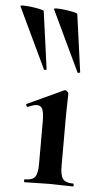

<svg xmlns="http://www.w3.org/2000/svg" viewBox="-95 -765 411 798"><g transform="rotate(5 110.5 -365.5)"><path d="M39 0Q36 0 36 -6Q36 -12 39 -12Q70 -12 81 -26.5Q92 -41 92 -81V-260Q92 -293 85.5 -308.5Q79 -324 62 -324Q55 -324 45.5 -321Q36 -318 25 -313Q21 -312 18.5 -318Q16 -324 19 -325L170 -395Q172 -396 173 -396Q178 -396 183 -391Q188 -386 188 -382Q188 -370 187 -342Q186 -314 186 -262V-81Q186 -41 197.5 -26.5Q209 -12 240 -12Q243 -12 243 -6Q243 0 240 0Q220 0 194 -1Q168 -2 139 -2Q111 -2 85 -1Q59 0 39 0ZM218 -474Q219 -471 224.5 -472.5Q230 -474 229 -476L196 -716Q195 -719 179 -722.5Q163 -726 143.5 -728.5Q124 -731 110 -731Q96 -731 98 -727ZM78 -474Q79 -471 84.5 -472.5Q90 -474 89 -476L56 -716Q55 -719 39 -722.5Q23 -726 3.5 -728.5Q-16 -731 -30 -731Q-44 -731 -42 -727Z"/></g></svg>

Font: Cormorant Infant Light
Style: Bold
Weight: 700
Version: Version 4.001